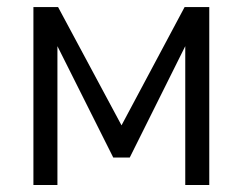

<svg xmlns="http://www.w3.org/2000/svg" viewBox="-20 -527 691 547"><path d="M75.2 -506.8H145.5L326.2 -169.9L505.9 -506.8H576.2V0H507.8V-395.5L349.6 -78.1H302.7L143.6 -395.5V0H75.2Z"/></svg>

Font: Dinish
Style: Regular
Weight: 400
Designer: Bert Driehuis
Foundry: Playbeing
Version: Version 3.006; git-39231f3c-release